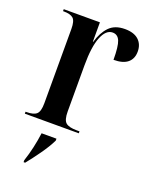

<svg xmlns="http://www.w3.org/2000/svg" viewBox="-144 -625 727 923"><g transform="rotate(20 220.0 -163.0)"><path d="M19 0V-10H24Q60 -10 75 -23.5Q90 -37 90 -79V-459Q90 -500 75.5 -513Q61 -526 26 -526H23V-536H208V-437H210Q224 -487 252.5 -517Q281 -547 333 -547Q379 -547 403 -525Q427 -503 427 -466Q427 -429 403 -409Q379 -389 331 -389Q331 -458 320 -484.5Q309 -511 283 -511Q249 -511 229 -461.5Q209 -412 209 -317V-80Q209 -37 225 -23.5Q241 -10 281 -10H295V0ZM93 211Q105 175 113.5 137Q122 99 127 61H203V71Q186 106 156.5 147.5Q127 189 101 221H93Z"/></g></svg>

Font: Noto Serif Display Condensed SemiBold
Style: Regular
Weight: 600
Width: 3
Designer: Monotype Design Team
Foundry: Monotype Imaging Inc.
Version: Version 2.009